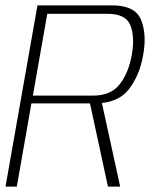

<svg xmlns="http://www.w3.org/2000/svg" viewBox="-30 -695 576 715"><path d="M-9.5 0H32.5L87 -310H322.5Q409 -310 449.8 -362.5Q490.5 -415 503.5 -492Q517 -568.5 495 -621.8Q473 -675 387 -675H109.5ZM372 0H417.5L346 -327.5L302.5 -322ZM92.5 -339 146 -643.5H371Q438.5 -643.5 455.5 -601Q472.5 -558.5 461 -491.5Q449 -424 416 -381.5Q383 -339 317 -339Z"/></svg>

Font: Anybody UltraCondensed Thin ExtraLight
Style: Italic
Weight: 250
Italic angle: -10°
Version: Version 1.111